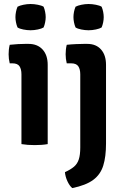

<svg xmlns="http://www.w3.org/2000/svg" viewBox="-20 -719 617 958"><path d="M218 0Q204.5 2.5 187.2 3.8Q170 5 153 5Q136 5 118.8 3.8Q101.5 2.5 87 0V-348Q87 -374 77.2 -388.5Q67.5 -403 42 -403H28.5Q23 -425 23 -448Q23 -459.5 24.2 -471.5Q25.5 -483.5 28.5 -495.5Q49.5 -498 70.2 -499Q91 -500 105 -500H122.5Q167 -500 192.5 -472Q218 -444 218 -395.5ZM57 -633.5Q57 -646 59.8 -660Q62.5 -674 67.5 -685.5Q78.5 -691.5 96.8 -695.2Q115 -699 132.5 -699Q150 -699 169 -695.2Q188 -691.5 197.5 -685.5Q202.5 -674 205.2 -659.8Q208 -645.5 208 -633.5Q208 -621.5 205.2 -607.5Q202.5 -593.5 197.5 -582Q188 -576 169 -572Q150 -568 132.5 -568Q115 -568 96.2 -571.8Q77.5 -575.5 67.5 -582Q62.5 -593.5 59.8 -607.5Q57 -621.5 57 -633.5ZM509 -3Q509 63 495.2 107.2Q481.5 151.5 445.2 178.5Q409 205.5 340.5 219.5Q327 208 316.5 185.5Q306 163 304 140Q332.5 127 349.2 112.8Q366 98.5 373.2 76Q380.5 53.5 380.5 17V-348Q380.5 -374 370.5 -388.5Q360.5 -403 335 -403H313Q307.5 -425 307.5 -448Q307.5 -459.5 308.8 -471.5Q310 -483.5 313 -495.5Q336.5 -498 360.2 -499Q384 -500 398 -500H415.5Q459.5 -500 484.2 -472Q509 -444 509 -395.5ZM346.5 -633.5Q346.5 -646 349.2 -660Q352 -674 357 -685.5Q368 -691.5 386.2 -695.2Q404.5 -699 422 -699Q439.5 -699 458.5 -695.2Q477.5 -691.5 487 -685.5Q492 -674 494.8 -659.8Q497.5 -645.5 497.5 -633.5Q497.5 -621.5 494.8 -607.5Q492 -593.5 487 -582Q477.5 -576 458.5 -572Q439.5 -568 422 -568Q404.5 -568 385.8 -571.8Q367 -575.5 357 -582Q352 -593.5 349.2 -607.5Q346.5 -621.5 346.5 -633.5Z"/></svg>

Font: Signika SemiBold
Style: Regular
Weight: 600
Designer: Anna Giedry
Foundry: Anna Giedry
Version: Version 2.001